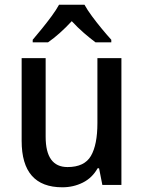

<svg xmlns="http://www.w3.org/2000/svg" viewBox="-20 -786 611 816"><path d="M496 -539V0H415L401 -71H395Q372 -30 332 -10Q292 10 245 10Q72 10 72 -187V-539H174V-205Q174 -76 267 -76Q339 -76 366.5 -123.5Q394 -171 394 -263V-539ZM339 -766Q351 -744 371 -717Q391 -690 412.5 -664Q434 -638 453 -617V-606H386Q363 -623 336.5 -646Q310 -669 285 -696Q233 -640 184 -606H119V-617Q137 -638 158.5 -664.5Q180 -691 199.5 -717.5Q219 -744 231 -766Z"/></svg>

Font: Noto Sans Sinhala UI SemiCondensed Medium
Style: Regular
Weight: 500
Width: 4
Designer: Jelle Bosma - Monotype Design Team
Foundry: Monotype Imaging Inc.
Version: Version 2.006; ttfautohint (v1.8.4.7-5d5b)